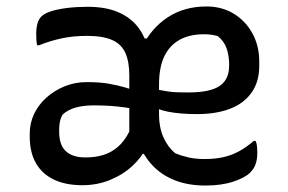

<svg xmlns="http://www.w3.org/2000/svg" viewBox="-20 -563 890 594"><path d="M251 -542Q304 -542 341.5 -527Q379 -512 402.5 -484.5Q426 -457 436 -418L414 -444H446L420 -418Q448 -476 499 -509.5Q550 -543 619 -543Q666 -543 702.5 -521Q739 -499 760.5 -460.5Q782 -422 782 -373Q782 -369 782 -365.5Q782 -362 782 -358Q782 -311 759 -277.5Q736 -244 693 -227Q650 -210 589 -210Q562 -210 539.5 -212Q517 -214 499.5 -217.5Q482 -221 469.5 -226Q457 -231 450 -237L438 -231V-292Q457 -288 471.5 -285Q486 -282 500 -280Q514 -278 529 -277.5Q544 -277 563 -277Q607 -277 634.5 -285.5Q662 -294 675.5 -312.5Q689 -331 689 -361Q689 -391 681 -413.5Q673 -436 654 -451Q645 -454 634.5 -455.5Q624 -457 611 -457Q566 -457 535 -439.5Q504 -422 488 -388Q472 -354 472 -302V-208Q472 -169 485.5 -138.5Q499 -108 522 -89Q541 -81 563 -76Q585 -71 613 -71Q646 -71 672 -77Q698 -83 720.5 -95.5Q743 -108 765 -127H771Q774 -120 775 -110.5Q776 -101 776 -89Q776 -71 771 -56Q766 -41 754 -29Q738 -13 701.5 -1Q665 11 616 11Q565 11 525.5 -3.5Q486 -18 458 -45Q430 -72 414 -109L443 -87H401L434 -109Q419 -77 390 -50Q361 -23 321 -6.5Q281 10 235 10Q183 10 146.5 -7.5Q110 -25 91 -58.5Q72 -92 72 -140V-150Q72 -182 85.5 -210.5Q99 -239 123.5 -261Q148 -283 180 -296Q212 -309 248 -309Q289 -309 317 -304Q345 -299 367 -292.5Q389 -286 409 -278H422V-221Q393 -227 368 -230.5Q343 -234 320 -235.5Q297 -237 271 -237Q239 -237 215 -230.5Q191 -224 174 -209Q168 -199 165.5 -187.5Q163 -176 163 -161V-156Q163 -114 184 -95Q205 -76 243 -76H246Q275 -76 299.5 -83.5Q324 -91 344.5 -108.5Q365 -126 380 -156V-330Q380 -372 368 -399Q356 -426 327.5 -439Q299 -452 249 -452Q207 -452 171.5 -444.5Q136 -437 101 -423H95Q93 -430 92.5 -440Q92 -450 92 -461Q92 -475 95.5 -489Q99 -503 108 -512Q118 -522 139 -528.5Q160 -535 189 -538.5Q218 -542 251 -542Z"/></svg>

Font: Recursive Casual
Style: Regular
Weight: 400
Version: Version 1.047